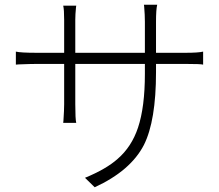

<svg xmlns="http://www.w3.org/2000/svg" viewBox="-20 -770 926 811"><path d="M380 21 339 -19Q429 -56 477 -99Q536 -150 563 -231Q592 -318 592 -458V-500H298V-330Q298 -267 302 -251H247Q247 -252 248 -261Q251 -306 251 -330V-500H136Q110 -500 59 -498Q48 -497 47 -497V-552Q67 -547 136 -547H251V-686Q251 -730 247 -746H302Q302 -745 301 -739Q298 -709 298 -687V-547H445H592V-678Q592 -706 589 -742L588 -750H644Q639 -730 639 -678V-547H763Q818 -547 838 -552V-497Q829 -500 763 -500H639V-465Q639 -260 588 -158Q532 -49 380 21Z"/></svg>

Font: GenSekiGothic TW L
Style: Regular
Weight: 300
Version: Version 1.501;PS 1;hotconv 16.6.51;makeotf.lib2.5.65220